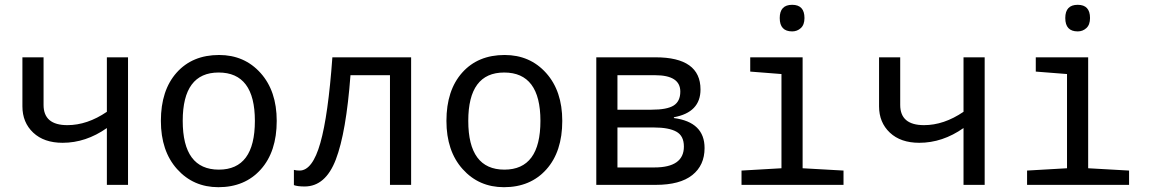

<svg xmlns="http://www.w3.org/2000/svg" viewBox="-20 -777 4841 807"><path d="M163.1 -536.1V-335.9Q163.1 -251 263.2 -251Q346.7 -251 429.2 -307.1V-536.1H518.1V0H429.2V-238.8Q340.8 -176.8 243.2 -176.8Q165 -176.8 119.6 -219.5Q74.2 -262.2 74.2 -330.1V-536.1Z M897.9 9.8Q792.5 9.8 724.4 -66.2Q656.2 -142.1 656.2 -269Q656.2 -397.5 722.4 -471.7Q788.6 -545.9 900.9 -545.9Q1007.3 -545.9 1075.2 -470.2Q1143.1 -394.5 1143.1 -269Q1143.1 -139.6 1076.2 -64.9Q1009.3 9.8 897.9 9.8ZM899.9 -64Q1051.3 -64 1051.3 -269Q1051.3 -472.2 898.9 -472.2Q748 -472.2 748 -269Q748 -64 899.9 -64Z M1708 0H1619.1V-460.9H1453.1Q1435.1 -220.2 1391.6 -106.7Q1348.1 6.8 1260.3 6.8Q1230 6.8 1215.3 1V-63Q1225.6 -60.1 1239.3 -60.1Q1293.5 -60.1 1326.4 -176Q1359.4 -292 1377 -536.1H1708Z M2098.1 9.8Q1992.7 9.8 1924.6 -66.2Q1856.4 -142.1 1856.4 -269Q1856.4 -397.5 1922.6 -471.7Q1988.8 -545.9 2101.1 -545.9Q2207.5 -545.9 2275.4 -470.2Q2343.3 -394.5 2343.3 -269Q2343.3 -139.6 2276.4 -64.9Q2209.5 9.8 2098.1 9.8ZM2100.1 -64Q2251.5 -64 2251.5 -269Q2251.5 -472.2 2099.1 -472.2Q1948.2 -472.2 1948.2 -269Q1948.2 -64 2100.1 -64Z M2812.5 -284.2V-280.8Q2941.4 -263.7 2941.4 -154.8Q2941.4 -82 2889.6 -41Q2837.9 0 2736.3 0H2486.3V-536.1H2735.4Q2924.3 -536.1 2924.3 -400.9Q2924.3 -304.7 2812.5 -284.2ZM2575.2 -460.9V-315.9H2718.3Q2783.7 -315.9 2811.5 -333.5Q2839.4 -351.1 2839.4 -392.1Q2839.4 -460.9 2733.4 -460.9ZM2575.2 -241.2V-73.2H2730.5Q2854.5 -73.2 2854.5 -161.1Q2854.5 -206.1 2822.8 -223.6Q2791 -241.2 2728.5 -241.2Z M3309.6 -756.8Q3361.3 -756.8 3361.3 -701.2Q3361.3 -672.9 3345.9 -658.9Q3330.6 -645 3309.6 -645Q3257.3 -645 3257.3 -701.2Q3257.3 -756.8 3309.6 -756.8ZM3264.6 -465.8 3133.3 -476.1V-536.1H3353.5V-69.8L3525.4 -60.1V0H3096.7V-60.1L3264.6 -69.8Z M3763.7 -536.1V-335.9Q3763.7 -251 3863.8 -251Q3947.3 -251 4029.8 -307.1V-536.1H4118.7V0H4029.8V-238.8Q3941.4 -176.8 3843.8 -176.8Q3765.6 -176.8 3720.2 -219.5Q3674.8 -262.2 3674.8 -330.1V-536.1Z M4509.8 -756.8Q4561.5 -756.8 4561.5 -701.2Q4561.5 -672.9 4546.1 -658.9Q4530.8 -645 4509.8 -645Q4457.5 -645 4457.5 -701.2Q4457.5 -756.8 4509.8 -756.8ZM4464.8 -465.8 4333.5 -476.1V-536.1H4553.7V-69.8L4725.6 -60.1V0H4296.9V-60.1L4464.8 -69.8Z"/></svg>

Font: WenQuanYi Micro Hei Mono
Style: Regular
Weight: 400
Foundry: Ascender Corporation
Version: Version 0.2.0-beta